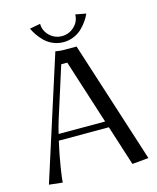

<svg xmlns="http://www.w3.org/2000/svg" viewBox="-118 -872 787 962"><g transform="rotate(-15 275.0 -391.0)"><path d="M221.2 -637.2Q245.1 -632.8 265.1 -632.8H330.1L533.2 0L448.2 7.8L381.8 -200.2H122.1Q106.4 -131.8 96.7 -69.8Q86.9 -7.8 86.9 7.8L17.1 0ZM232.9 -566.9 147 -296.9Q138.2 -268.6 129.9 -232.9H371.1L264.2 -566.9ZM127.9 -779.8 183.1 -790Q183.1 -753.9 210 -728Q236.8 -702.1 273.9 -702.1Q311 -702.1 338.1 -728Q365.2 -753.9 365.2 -790L419.9 -779.8Q412.1 -761.7 400.1 -744.4Q388.2 -727.1 370.6 -709.7Q353 -692.4 327.6 -681.6Q302.2 -670.9 273.9 -670.9Q245.1 -670.9 220 -681.6Q194.8 -692.4 177.2 -710Q159.7 -727.5 147.9 -744.6Q136.2 -761.7 127.9 -779.8Z"/></g></svg>

Font: Resagokr
Style: Regular
Weight: 500
Designer: gluk
Foundry: gluk
Version: Version 0.95